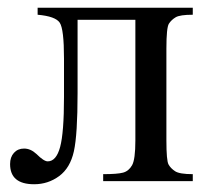

<svg xmlns="http://www.w3.org/2000/svg" viewBox="-20 -467 539 495"><path d="M77 -447H477V-429Q444 -429 433 -422.5Q422 -416 415.5 -406Q409 -396 409 -342V-105Q409 -53 414.5 -43Q420 -33 431.5 -25.5Q443 -18 477 -18V0H246V-18Q283 -18 297.5 -22Q312 -26 320.5 -41Q329 -56 329 -105V-416H180V-227Q180 -120 170.5 -77Q161 -34 132.5 -13Q104 8 68 8Q6 8 6 -44Q6 -62 16 -73Q26 -84 42 -84Q59 -84 74 -70Q93 -51 103 -51Q125 -51 135 -88Q145 -125 145 -217V-316Q145 -392 134 -408.5Q123 -425 77 -429Z"/></svg>

Font: New Athena Unicode
Style: Regular
Weight: 400
Designer: J. Rusten 1997; rev. by R. Hancock 2001, 2002, rev. by D. Mastronarde 2002-2021
Foundry: GreekKeys New Athena Unicode
Version: Version 5.008